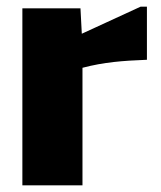

<svg xmlns="http://www.w3.org/2000/svg" viewBox="-20 -555 482 575"><path d="M47 0H227V-352C292 -369 346 -373 420 -376V-535H401L225 -454L221 -530H47Z"/></svg>

Font: Bisquit Text
Style: Bold
Weight: 800
Version: Version 1.004;Glyphs 3.2.3 (3260)